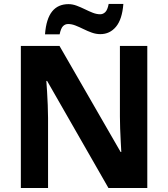

<svg xmlns="http://www.w3.org/2000/svg" viewBox="-20 -945 845 965"><path d="M720.3 0H525.1L216.9 -538.1H212.9Q214.9 -515.1 216.7 -483Q218.5 -450.9 220 -416.9Q221.5 -382.9 221.5 -352V0H84.8V-714H279.1L586.3 -181H589.7Q588.7 -201.2 586.9 -232.6Q585.1 -264 583.9 -298.3Q582.7 -332.7 582.7 -359.8V-714H720.3ZM206.2 -772.4Q209.2 -812.2 218.3 -840.9Q227.4 -869.5 242.3 -887.9Q257.2 -906.2 277.7 -915.2Q298.3 -924.2 324.1 -924.2Q344.3 -924.2 364.8 -916.6Q385.3 -909 406.1 -898.8Q426.9 -888.5 446.2 -880.9Q465.6 -873.3 483.4 -873.3Q497.9 -873.3 509.1 -884.1Q520.4 -895 526.2 -925.2H600Q594 -847.7 562.9 -810.5Q531.9 -773.4 484.3 -773.4Q462.7 -773.4 441.5 -781Q420.2 -788.6 399.5 -798.9Q378.8 -809.1 359.5 -816.7Q340.1 -824.3 322.5 -824.3Q307.7 -824.3 296.9 -813.8Q286.1 -803.2 279.7 -772.4Z"/></svg>

Font: Noto Sans Khmer UI
Style: Regular
Weight: 400
Designer: Danh Hong and the Monotype Design Team
Foundry: Monotype Imaging Inc.
Version: Version 2.002